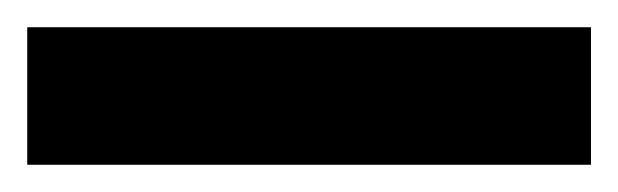

<svg xmlns="http://www.w3.org/2000/svg" viewBox="-25 10 454 141"><path d="M409 131H-5V30H409Z"/></svg>

Font: Tajawal
Style: Bold
Weight: 700
Designer: Boutros Fonts
Foundry: Created by Boutros International 2017
Version: Version 1.700